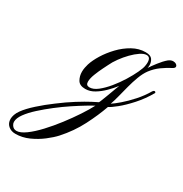

<svg xmlns="http://www.w3.org/2000/svg" viewBox="-301 -479 952 999"><g transform="rotate(30 175.0 20.0)"><path d="M-70 389Q-96 389 -113 374Q-130 359 -130 334Q-130 322 -125 307.5Q-120 293 -109 278Q-89 250 -50.5 215.5Q-12 181 30 150Q76 115 118.5 88.5Q161 62 190.5 46.5Q220 31 225 29Q227 27 232.5 12.5Q238 -2 245 -20Q252 -38 257.5 -53.5Q263 -69 265 -74L274 -97Q256 -74 232.5 -50.5Q209 -27 182.5 -11Q156 5 128 5Q94 5 81.5 -16.5Q69 -38 69 -64Q69 -77 71.5 -89.5Q74 -102 77 -112Q86 -141 107.5 -176Q129 -211 160 -243.5Q191 -276 228.5 -297Q266 -318 306 -318Q336 -318 346.5 -303Q357 -288 357 -269Q357 -265 356.5 -261Q356 -257 355 -252Q366 -269 386.5 -295.5Q407 -322 426 -338Q440 -349 454 -349Q465 -349 472.5 -343.5Q480 -338 480 -331Q480 -324 470 -318Q439 -302 412 -282.5Q385 -263 364 -235Q348 -213 336 -181Q324 -149 315 -114.5Q306 -80 298 -48.5Q290 -17 282 5Q298 -5 326 -29Q354 -53 384.5 -87Q415 -121 437 -159Q441 -164 443 -165Q445 -166 447 -166Q450 -166 452.5 -163.5Q455 -161 454 -158Q426 -109 390 -69Q354 -29 323 -4Q292 21 278 27Q257 87 222.5 154.5Q188 222 134 282Q114 304 81.5 329Q49 354 10 371.5Q-29 389 -70 389ZM143 -13Q166 -13 191.5 -33Q217 -53 242.5 -84Q268 -115 289 -149Q310 -183 323.5 -212Q337 -241 339 -256Q340 -261 340.5 -266.5Q341 -272 341 -276Q341 -308 318 -308Q302 -308 281 -294Q260 -280 238.5 -258Q217 -236 198.5 -210.5Q180 -185 169 -161Q166 -155 154.5 -132Q143 -109 132.5 -82Q122 -55 122 -35Q122 -13 143 -13ZM-73 373Q-50 373 -18.5 350Q13 327 47.5 290Q82 253 115 210Q148 167 175 126Q202 85 218 54Q204 61 175 78.5Q146 96 109 120.5Q72 145 34.5 174Q-3 203 -35.5 232.5Q-68 262 -87.5 289Q-107 316 -107 338Q-107 348 -101 357Q-91 373 -73 373Z"/></g></svg>

Font: Fleur De Leah
Style: Regular
Weight: 400
Designer: Robert E. Leuschke
Foundry: Robert E. Leuschke
Version: Version 1.010; ttfautohint (v1.8.3)